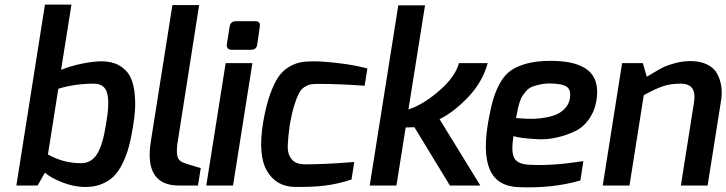

<svg xmlns="http://www.w3.org/2000/svg" viewBox="-20 -805 3151 833"><path d="M51 0 175 -785H290L245 -502Q287 -519 336 -529Q385 -539 421 -539Q465 -539 495.5 -522Q526 -505 541.5 -478.5Q557 -452 562.5 -412.5Q568 -373 566 -334.5Q564 -296 556 -249Q548 -201 538 -165Q528 -129 511 -94.5Q494 -60 472 -38.5Q450 -17 416 -4.5Q382 8 339 6Q294 4 246 -15.5Q198 -35 175 -56L143 0ZM188 -135Q254 -97 332 -97Q376 -97 401 -136.5Q426 -176 440 -266Q456 -356 445.5 -399Q435 -442 386 -442Q306 -442 233 -420Z M634 -189 728 -783H844L753 -203Q748 -177 747.5 -159Q747 -141 749 -130Q751 -119 757 -112Q763 -105 769.5 -102Q776 -99 787 -95Q848 -76 851 -76L839 0H757Q605 0 634 -189Z M875 0 959 -531H1075L991 0ZM964 -612 976 -688Q979 -713 1004 -713H1089Q1111 -713 1107 -688L1096 -612Q1093 -589 1069 -589H984Q974 -589 968.5 -595Q963 -601 964 -612Z M1122 -276Q1134 -346 1151.5 -395Q1169 -444 1188 -471.5Q1207 -499 1233.5 -514.5Q1260 -530 1283.5 -534.5Q1307 -539 1340 -539Q1383 -539 1453 -530.5Q1523 -522 1574 -508L1562 -433Q1451 -441 1363 -441Q1340 -441 1328 -439Q1316 -437 1301 -427.5Q1286 -418 1276.5 -399.5Q1267 -381 1256.5 -347.5Q1246 -314 1237 -263Q1230 -210 1228.5 -177Q1227 -144 1238 -125Q1249 -106 1265 -99Q1281 -92 1307 -92Q1348 -92 1400.5 -94.5Q1453 -97 1485 -100L1517 -102L1505 -26Q1446 -7 1392 0Q1338 7 1260 6Q1178 5 1138 -64Q1098 -133 1122 -276Z M1584 0 1708 -782H1824L1752 -330Q1818 -352 1887 -412.5Q1956 -473 1971 -531H2096Q2073 -448 2010 -382.5Q1947 -317 1887 -288L2064 0H1932L1778 -253L1740 -252L1700 0Z M2101 -292Q2111 -346 2122 -381Q2133 -416 2152 -449Q2171 -482 2198.5 -500.5Q2226 -519 2268 -530Q2310 -541 2368 -541Q2415 -541 2451.5 -534Q2488 -527 2517 -510Q2546 -493 2560 -462Q2574 -431 2570 -388Q2565 -333 2539 -293.5Q2513 -254 2475.5 -236Q2438 -218 2396 -208.5Q2354 -199 2314 -201Q2274 -203 2247 -206.5Q2220 -210 2208 -215Q2196 -143 2212.5 -117Q2229 -91 2283 -90Q2376 -85 2511 -106L2498 -22Q2377 13 2231 7Q2136 4 2104.5 -70.5Q2073 -145 2101 -292ZM2219 -293Q2223 -293 2231 -292Q2239 -291 2261.5 -290Q2284 -289 2305 -290Q2326 -291 2352 -296Q2378 -301 2397.5 -310Q2417 -319 2432.5 -336Q2448 -353 2452 -376Q2459 -416 2437.5 -429.5Q2416 -443 2360 -443Q2337 -442 2318 -437.5Q2299 -433 2286 -427.5Q2273 -422 2262.5 -409.5Q2252 -397 2246 -388Q2240 -379 2234.5 -361.5Q2229 -344 2227 -334Q2225 -324 2221 -303Q2219 -297 2219 -293Z M2595 0 2679 -531H2769L2786 -472Q2789 -474 2796 -478Q2831 -499 2850.5 -509.5Q2870 -520 2905 -530Q2940 -540 2975 -540Q3018 -540 3047.5 -525.5Q3077 -511 3091 -486Q3105 -461 3109.5 -428.5Q3114 -396 3107 -360L3050 0H2934L2991 -361Q3004 -442 2934 -442Q2888 -442 2855 -430.5Q2822 -419 2773 -392L2711 0Z"/></svg>

Font: Exo
Style: DemiBoldItalic
Weight: 600
Designer: Natanael Gama
Version: Version 1